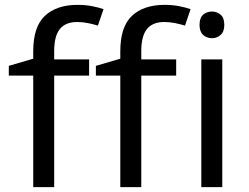

<svg xmlns="http://www.w3.org/2000/svg" viewBox="-20 -767 1022 787"><path d="M345.2 -523.4V-457H202.1V0H116.2V-457H16.1V-497.1L116.2 -526.4V-556.6Q116.2 -657.7 164.3 -702.4Q212.4 -747.1 297.9 -747.1Q330.6 -747.1 357.7 -741.7Q384.8 -736.3 404.3 -729.5L381.3 -662.1Q363.8 -667.5 341.6 -672.1Q319.3 -676.8 296.4 -676.8Q248.5 -676.8 225.3 -647.9Q202.1 -619.1 202.1 -557.6V-523.4ZM702.1 -523.4V-457H559.1V0H473.1V-457H373V-497.1L473.1 -526.4V-556.6Q473.1 -657.7 521.2 -702.4Q569.3 -747.1 654.8 -747.1Q687.5 -747.1 714.6 -741.7Q741.7 -736.3 761.2 -729.5L738.3 -662.1Q720.7 -667.5 698.5 -672.1Q676.3 -676.8 653.3 -676.8Q605.5 -676.8 582.3 -647.9Q559.1 -619.1 559.1 -557.6V-523.4ZM849.1 -719.7Q869.1 -719.7 884.3 -706.8Q899.4 -693.8 899.4 -665Q899.4 -637.2 884.3 -623.8Q869.1 -610.4 849.1 -610.4Q827.6 -610.4 812.7 -623.8Q797.9 -637.2 797.9 -665Q797.9 -693.8 812.7 -706.8Q827.6 -719.7 849.1 -719.7ZM805.2 -523.4H891.1V0H805.2Z"/></svg>

Font: Lunasima
Style: Regular
Weight: 400
Designer: The DocRepair Project, Monotype Design Team
Foundry: Google
Version: Version 2.009